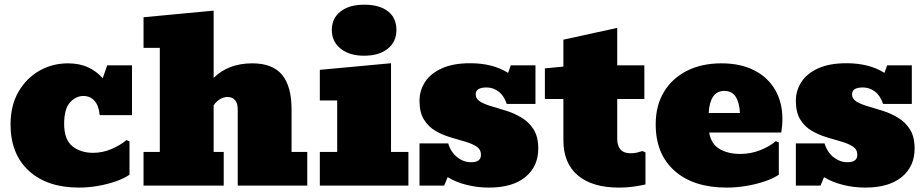

<svg xmlns="http://www.w3.org/2000/svg" viewBox="-20 -808 4025 836"><path d="M324.2 8.8Q185.5 8.8 105.7 -64.2Q25.9 -137.2 25.9 -266.6Q25.9 -347.7 59.8 -407.2Q93.8 -466.8 150.6 -499.5Q207.5 -532.2 275.9 -532.2Q325.7 -532.2 363.3 -514.9Q400.9 -497.6 427.2 -467.3L446.8 -523.4H554.7V-306.6H414.1Q410.2 -348.6 391.1 -369.4Q372.1 -390.1 343.3 -390.1Q310.5 -390.1 284.9 -362.1Q259.3 -334 259.3 -268.6Q259.3 -200.7 294.9 -171.6Q330.6 -142.6 385.3 -142.6Q426.3 -142.6 464.6 -158.7Q502.9 -174.8 530.8 -198.2L543.9 -192.4V-47.4Q521 -31.2 484.9 -18.6Q448.7 -5.9 406.7 1.5Q364.7 8.8 324.2 8.8Z M605 0V-146.5H675.8V-599.6H605V-732.9L910.2 -761.7V-468.8Q974.1 -532.2 1078.6 -532.2Q1167 -532.2 1208.3 -482.2Q1249.5 -432.1 1249.5 -331.5V-146.5H1317.9V0H1015.1V-331.5Q1015.1 -359.9 1002.9 -372.8Q990.7 -385.7 970.7 -385.7Q954.1 -385.7 937.7 -376Q921.4 -366.2 910.2 -349.1V-146.5H954.1V0Z M1372.6 0V-146.5H1448.2V-370.6H1372.6V-503.9L1682.6 -532.7V-146.5H1758.3V0ZM1565.4 -565.4Q1501.5 -565.4 1463.1 -596.2Q1424.8 -627 1424.8 -677.7Q1424.8 -728.5 1462.9 -758.1Q1501 -787.6 1565.9 -787.6Q1632.3 -787.6 1669.2 -758.8Q1706.1 -730 1706.1 -677.7Q1706.1 -626 1668.2 -595.7Q1630.4 -565.4 1565.4 -565.4Z M2108.9 8.8Q2059.1 8.8 2012.2 -2.9Q1965.3 -14.6 1929.2 -36.6L1914.1 0H1806.6V-183.6H1931.6Q1942.9 -145.5 1970.7 -123.5Q1998.5 -101.6 2031.2 -101.6Q2074.2 -101.6 2074.2 -133.8Q2074.2 -157.2 2054.9 -169.9Q2035.6 -182.6 2005.1 -191.4Q1974.6 -200.2 1940.4 -210.4Q1906.2 -220.7 1875.7 -238.5Q1845.2 -256.3 1825.9 -287.4Q1806.6 -318.4 1806.6 -368.7Q1806.6 -414.1 1830.8 -451.2Q1855 -488.3 1904.1 -510.5Q1953.1 -532.7 2027.3 -532.7Q2075.2 -532.7 2116 -522.7Q2156.7 -512.7 2192.4 -490.7L2204.1 -523.4H2311.5V-355.5H2186.5Q2173.8 -392.6 2150.1 -409.9Q2126.5 -427.2 2099.1 -427.2Q2051.3 -427.2 2051.3 -397.9Q2051.3 -377.4 2071 -365.5Q2090.8 -353.5 2121.8 -344.7Q2152.8 -335.9 2187.5 -324.7Q2222.2 -313.5 2253.2 -294.4Q2284.2 -275.4 2304 -243.7Q2323.7 -211.9 2323.7 -161.1Q2323.7 -83.5 2267.8 -37.4Q2211.9 8.8 2108.9 8.8Z M2674.8 8.8Q2559.1 8.8 2496.1 -44.2Q2433.1 -97.2 2433.1 -197.8V-377H2352.5V-510.3L2433.1 -518.1V-635.3L2667.5 -686.5V-523.4H2785.6V-377H2667.5V-202.6Q2667.5 -173.3 2681.9 -157Q2696.3 -140.6 2725.6 -140.6Q2742.7 -140.6 2754.6 -143.8Q2766.6 -147 2777.3 -150.4L2790.5 -144.5V-4.9Q2762.7 1.5 2734.6 5.1Q2706.5 8.8 2674.8 8.8Z M3144.5 8.8Q2999.5 8.8 2917.2 -64.2Q2835 -137.2 2835 -266.6Q2835 -348.1 2870.8 -407.7Q2906.7 -467.3 2971.2 -499.8Q3035.6 -532.2 3121.1 -532.2Q3204.6 -532.2 3264.2 -501.7Q3323.7 -471.2 3355.2 -416.7Q3386.7 -362.3 3386.7 -291Q3386.7 -274.4 3385.3 -259Q3383.8 -243.7 3381.8 -231H3067.9Q3076.2 -181.2 3113 -159.4Q3149.9 -137.7 3203.1 -137.7Q3248 -137.7 3288.8 -153.6Q3329.6 -169.4 3357.9 -193.4L3371.1 -187.5V-47.4Q3347.7 -31.2 3310.5 -18.6Q3273.4 -5.9 3230.2 1.5Q3187 8.8 3144.5 8.8ZM3133.8 -412.1Q3101.1 -412.1 3084.5 -386.7Q3067.9 -361.3 3065.9 -315.9H3201.7Q3199.7 -361.3 3183.3 -386.7Q3167 -412.1 3133.8 -412.1Z M3747.6 8.8Q3697.8 8.8 3650.9 -2.9Q3604 -14.6 3567.9 -36.6L3552.7 0H3445.3V-183.6H3570.3Q3581.5 -145.5 3609.4 -123.5Q3637.2 -101.6 3669.9 -101.6Q3712.9 -101.6 3712.9 -133.8Q3712.9 -157.2 3693.6 -169.9Q3674.3 -182.6 3643.8 -191.4Q3613.3 -200.2 3579.1 -210.4Q3544.9 -220.7 3514.4 -238.5Q3483.9 -256.3 3464.6 -287.4Q3445.3 -318.4 3445.3 -368.7Q3445.3 -414.1 3469.5 -451.2Q3493.7 -488.3 3542.7 -510.5Q3591.8 -532.7 3666 -532.7Q3713.9 -532.7 3754.6 -522.7Q3795.4 -512.7 3831.1 -490.7L3842.8 -523.4H3950.2V-355.5H3825.2Q3812.5 -392.6 3788.8 -409.9Q3765.1 -427.2 3737.8 -427.2Q3689.9 -427.2 3689.9 -397.9Q3689.9 -377.4 3709.7 -365.5Q3729.5 -353.5 3760.5 -344.7Q3791.5 -335.9 3826.2 -324.7Q3860.8 -313.5 3891.8 -294.4Q3922.9 -275.4 3942.6 -243.7Q3962.4 -211.9 3962.4 -161.1Q3962.4 -83.5 3906.5 -37.4Q3850.6 8.8 3747.6 8.8Z"/></svg>

Font: Bevan
Style: Regular
Weight: 400
Designer: Vernon Adams
Foundry: Vernon Adams
Version: Version 2.100; ttfautohint (v1.8.3)